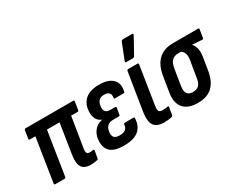

<svg xmlns="http://www.w3.org/2000/svg" viewBox="-99 -1099 1824 1493"><g transform="rotate(-30 813.5 -352.5)"><path d="M368 8Q334 8 311 -5Q288 -18 280 -50Q272 -82 281 -140L322 -400H209L148 -11Q146 0 136 0H52Q43 0 44 -11L105 -400H56Q45 -400 47 -411L58 -480Q60 -492 70 -492H498Q508 -492 506 -480L495 -411Q494 -400 484 -400H426L382 -128Q378 -101 384.5 -90.5Q391 -80 407 -80Q415 -80 423.5 -81Q432 -82 440 -83Q450 -85 449 -74L438 -11Q437 -1 428 1Q415 4 400 6Q385 8 368 8Z M666 8Q586 8 549 -23.5Q512 -55 514 -117Q515 -168 541.5 -204.5Q568 -241 616 -252V-254Q588 -265 574 -291.5Q560 -318 562 -354Q564 -423 607 -461.5Q650 -500 734 -500Q814 -500 853 -463Q892 -426 877 -358Q875 -346 866 -346H788Q779 -346 781 -357Q786 -384 772.5 -398.5Q759 -413 728 -413Q693 -413 677 -392Q661 -371 660 -338Q659 -312 672 -299Q685 -286 713 -286H755Q766 -286 764 -275L755 -220Q753 -209 744 -209H695Q657 -209 638.5 -189Q620 -169 618 -132Q617 -104 631 -91Q645 -78 677 -78Q712 -78 729.5 -91.5Q747 -105 749 -133Q750 -144 760 -144H837Q847 -144 846 -132Q842 -63 798.5 -27.5Q755 8 666 8Z M1026 8Q965 8 939 -26Q913 -60 925 -143L979 -480Q981 -492 991 -492H1075Q1085 -492 1083 -480L1029 -135Q1024 -104 1032.5 -92.5Q1041 -81 1066 -81Q1077 -81 1089 -82Q1101 -83 1111 -86Q1121 -88 1119 -77L1108 -12Q1106 -2 1098 0Q1084 4 1065.5 6Q1047 8 1026 8ZM1005 -546Q999 -546 998 -550.5Q997 -555 999 -560L1055 -702Q1058 -709 1062.5 -711Q1067 -713 1073 -713H1153Q1160 -713 1161.5 -708.5Q1163 -704 1160 -698L1082 -557Q1076 -546 1063 -546Z M1330 8Q1243 8 1203 -39Q1163 -86 1177 -173L1200 -315Q1215 -402 1263.5 -447Q1312 -492 1395 -492H1619Q1629 -492 1627 -481L1616 -412Q1614 -400 1605 -401L1517 -407V-405Q1532 -389 1540.5 -359.5Q1549 -330 1542 -285L1523 -167Q1508 -80 1461.5 -36Q1415 8 1330 8ZM1339 -85Q1374 -85 1393.5 -104Q1413 -123 1419 -170L1442 -309Q1449 -350 1440 -371.5Q1431 -393 1414 -403H1387Q1354 -403 1333 -383Q1312 -363 1304 -315L1281 -172Q1274 -126 1289 -105.5Q1304 -85 1339 -85Z"/></g></svg>

Font: Sofia Sans Condensed
Style: Bold Italic
Weight: 700
Italic angle: -9°
Version: Version 4.100